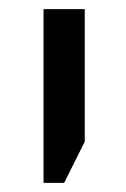

<svg xmlns="http://www.w3.org/2000/svg" viewBox="-20 -612 275 419"><path d="M75 -213V-592H165V-303L120 -213Z"/></svg>

Font: Noto Sans Hebrew
Style: Regular
Weight: 400
Designer: Monotype Design Team
Foundry: Monotype Imaging Inc.
Version: Version 2.003